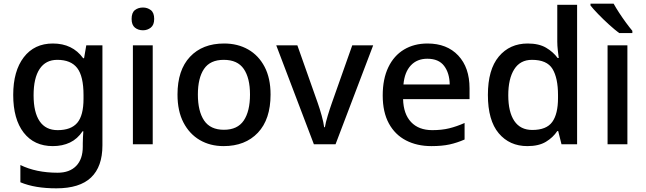

<svg xmlns="http://www.w3.org/2000/svg" viewBox="-20 -786 3521 1046"><path d="M268 -549Q375 -549 433 -469H438L450 -539H538V6Q538 122 476 181Q414 240 287 240Q229 240 180.5 232Q132 224 91 207V113Q177 155 294 155Q359 155 395 118Q431 81 431 13V-5Q431 -18 432 -39Q433 -60 434 -71H430Q402 -29 361 -9.5Q320 10 268 10Q166 10 109 -63.5Q52 -137 52 -269Q52 -399 109.5 -474Q167 -549 268 -549ZM292 -460Q229 -460 196 -410.5Q163 -361 163 -267Q163 -174 196 -125.5Q229 -77 294 -77Q367 -77 401 -117Q435 -157 435 -248V-268Q435 -371 400.5 -415.5Q366 -460 292 -460Z M759 -745Q783 -745 801.5 -731Q820 -717 820 -683Q820 -650 801.5 -635.5Q783 -621 759 -621Q733 -621 715 -635.5Q697 -650 697 -683Q697 -717 715 -731Q733 -745 759 -745ZM812 -539V0H704V-539Z M1454 -271Q1454 -136 1385 -63Q1316 10 1198 10Q1125 10 1068.5 -23Q1012 -56 979.5 -118.5Q947 -181 947 -271Q947 -404 1015 -476.5Q1083 -549 1201 -549Q1275 -549 1332 -516.5Q1389 -484 1421.5 -422Q1454 -360 1454 -271ZM1058 -271Q1058 -180 1092 -129.5Q1126 -79 1200 -79Q1274 -79 1308 -129.5Q1342 -180 1342 -271Q1342 -361 1308 -410.5Q1274 -460 1199 -460Q1125 -460 1091.5 -410.5Q1058 -361 1058 -271Z M1690 0 1485 -539H1600L1711 -225Q1722 -194 1732.5 -156Q1743 -118 1746 -93H1750Q1754 -118 1765.5 -156Q1777 -194 1788 -225L1899 -539H2013L1808 0Z M2309 -549Q2415 -549 2476.5 -483.5Q2538 -418 2538 -305V-246H2176Q2178 -165 2219.5 -121Q2261 -77 2335 -77Q2387 -77 2427.5 -87Q2468 -97 2511 -116V-26Q2470 -8 2429 1Q2388 10 2330 10Q2252 10 2192 -21Q2132 -52 2098.5 -113.5Q2065 -175 2065 -266Q2065 -356 2095.5 -419.5Q2126 -483 2181 -516Q2236 -549 2309 -549ZM2308 -466Q2252 -466 2218 -429.5Q2184 -393 2178 -326H2430Q2429 -388 2399.5 -427Q2370 -466 2308 -466Z M2853 10Q2756 10 2697 -60Q2638 -130 2638 -269Q2638 -407 2697.5 -478Q2757 -549 2855 -549Q2916 -549 2955 -526Q2994 -503 3018 -470H3024Q3022 -484 3019 -511Q3016 -538 3016 -559V-760H3124V0H3039L3021 -72H3016Q2993 -37 2954 -13.5Q2915 10 2853 10ZM2880 -78Q2957 -78 2988.5 -121.5Q3020 -165 3020 -252V-268Q3020 -361 2990 -410.5Q2960 -460 2878 -460Q2814 -460 2781.5 -408.5Q2749 -357 2749 -267Q2749 -176 2782 -127Q2815 -78 2880 -78Z M3398 0H3290V-539H3398ZM3323 -766Q3335 -744 3353 -716.5Q3371 -689 3390 -663Q3409 -637 3425 -618V-606H3353Q3329 -624 3298 -652Q3267 -680 3239 -709Q3211 -738 3197 -756V-766Z"/></svg>

Font: Noto Kufi Arabic Medium
Style: Regular
Weight: 500
Designer: Monotype Design Team, David Williams, Khaled Hosny
Foundry: Google LLC
Version: Version 2.109; ttfautohint (v1.8.4.7-5d5b)